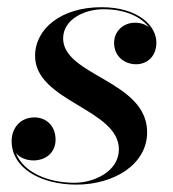

<svg xmlns="http://www.w3.org/2000/svg" viewBox="-20 -490 468 520"><path d="M378.5 -132C378.5 -271.5 151 -284.5 151 -386C151 -437.5 208.5 -465 260.5 -465C320 -465 362.5 -444 383.5 -416C374 -424 361 -428.5 346 -428.5C312.5 -428.5 289 -404 289 -374C289 -336.5 318 -316 348.5 -316C377 -316 403.5 -335.5 403.5 -375C403.5 -419.5 355 -470.5 254.5 -470.5C147.5 -470.5 75 -413.5 75 -338.5C75 -215 302 -195 302 -85.5C302 -26.5 236 5 181.5 5C110 5 42.5 -23.5 23 -76C33.5 -62.5 51.5 -55.5 71.5 -55.5C103 -56 130.5 -75.5 130.5 -112C130.5 -148 106.5 -172 73 -172C35 -172 11.5 -143 11.5 -108C11.5 -33.5 92 10 187 10C288.5 10 378.5 -44.5 378.5 -132Z"/></svg>

Font: Bodoni* 36pt Medium
Style: Italic
Weight: 500
Italic angle: -13°
Version: Version 2.3